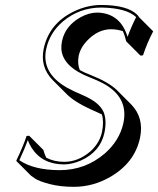

<svg xmlns="http://www.w3.org/2000/svg" viewBox="-20 -678 630 765"><path d="M235.8 -33.2Q291 -33.2 338.9 -73.7Q376 -106.4 386.2 -150.9Q395 -194.3 385.7 -222.2Q376 -227.1 363.8 -232.4Q281.2 -267.6 246.6 -302.2L189.9 -358.9Q138.7 -411.6 154.3 -484.9Q176.3 -585.9 276.4 -633.3Q329.1 -658.2 383.8 -658.2Q487.8 -657.7 526.9 -619.1L532.2 -612.8L533.7 -609.9L590.3 -553.2Q564.9 -503.9 549.8 -457.5L539.6 -456.5L482.9 -513.2Q477.1 -537.1 469.7 -553.7Q448.7 -561 422.9 -561.5Q371.1 -561.5 328.1 -517.1Q300.8 -488.8 293.5 -455.6Q287.6 -424.3 297.9 -398.9Q315.9 -388.7 341.8 -378.9Q413.6 -350.6 446.8 -317.9L503.4 -261.2Q554.2 -208.5 538.1 -129.4Q517.1 -29.8 419.4 26.9Q350.6 66.4 274.4 66.4Q220.2 66.4 177.2 55.2Q134.3 43.9 118.7 32.7L103 21.5L46.4 -35.2L44.9 -38.1Q72.8 -96.2 85.9 -136.2L96.2 -137.2L152.8 -80.6Q157.2 -64 164.1 -49.8Q195.8 -33.2 235.8 -33.2ZM235.8 -22.9Q148.4 -22.9 106 -88.9Q96.7 -103.5 90.8 -119.6Q78.1 -84.5 57.1 -39.6Q113.8 -0.5 217.8 0Q319.8 0 397.5 -66.4Q456.5 -118.2 471.7 -188Q493.7 -292 388.2 -347.2Q366.7 -358.4 337.9 -369.6Q230 -411.6 224.6 -481.9Q223.6 -498 227.1 -514.2Q239.7 -574.7 300.3 -608.9Q334 -627.4 366.2 -627.9Q459 -626.5 488.3 -531.2Q502.4 -570.3 522.5 -609.9Q482.9 -646.5 383.8 -647.9Q296.9 -647.9 231 -592.8Q178.2 -547.9 164.1 -482.9Q143.6 -387.7 247.1 -328.6Q272.5 -314.5 311 -298.3Q376.5 -270 393.1 -231Q406.2 -197.3 396 -148.9Q379.9 -73.7 302.7 -38.6Q267.6 -23.4 235.8 -22.9Z"/></svg>

Font: Linux Biolinum Shadow O
Style: Italic
Weight: 400
Italic angle: -12°
Designer: Philipp H. Poll
Foundry: Philipp H. Poll
Version: Version 0.6.2